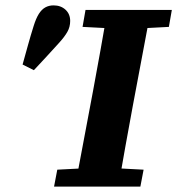

<svg xmlns="http://www.w3.org/2000/svg" viewBox="-20 -694 659 714"><path d="M64 -454Q74 -490 84 -526Q94 -562 105 -597Q114 -626 124.5 -642.5Q135 -659 148.5 -666.5Q162 -674 179 -674Q206 -674 223.5 -658Q241 -642 241 -616Q241 -594 230.5 -575.5Q220 -557 200 -535Q176 -508 153 -483.5Q130 -459 106 -433ZM181 0 193 -63 328 -70H381L514 -63L502 0ZM259 0 326 -356Q340 -431 353.5 -506.5Q367 -582 380 -657H541L474 -301Q460 -226 446.5 -150.5Q433 -75 420 0ZM287 -594 298 -657H619L608 -594L475 -587H423Z"/></svg>

Font: Source Serif 4
Style: Bold Italic
Weight: 700
Italic angle: -12°
Designer: Frank Grießhammer
Foundry: Adobe Systems Incorporated
Version: Version 4.004;hotconv 1.0.116;makeotfexe 2.5.65601